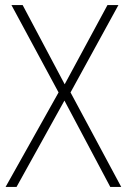

<svg xmlns="http://www.w3.org/2000/svg" viewBox="-20 -827 499 754"><path d="M456 -93 257 -464 445 -807H402L234 -496L69 -807H25L210 -464L2 -93H45L233 -432L413 -93Z"/></svg>

Font: Noto Sans Kannada UI SemiCondensed ExtraLight
Style: Regular
Weight: 200
Width: 4
Designer: Jelle Bosma - Monotype Design Team
Foundry: Monotype Imaging Inc.
Version: Version 2.005